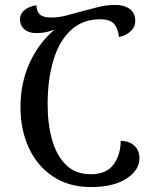

<svg xmlns="http://www.w3.org/2000/svg" viewBox="-20 -746 624 778"><path d="M349 12Q260 12 196 -30Q132 -72 97.5 -145.5Q63 -219 63 -312Q63 -410 100 -491Q137 -572 201 -626Q179 -618 163.5 -615Q148 -612 126 -612Q96 -612 78.5 -627.5Q61 -643 61 -668Q61 -689 78 -704Q95 -719 127 -725Q129 -698 142.5 -686.5Q156 -675 187 -675Q218 -675 248.5 -683Q279 -691 311 -700Q344 -709 378 -717.5Q412 -726 446 -726Q484 -726 506 -709.5Q528 -693 528 -660Q528 -636 508.5 -618.5Q489 -601 462 -596Q458 -633 441 -650.5Q424 -668 386 -668Q316 -668 268.5 -625Q221 -582 197 -504Q173 -426 173 -323Q173 -242 191.5 -178Q210 -114 248.5 -77Q287 -40 348 -40Q411 -40 440 -79.5Q469 -119 469 -175Q503 -175 524 -156Q545 -137 545 -105Q545 -56 492 -22Q439 12 349 12Z"/></svg>

Font: Noto Serif Georgian Condensed
Style: Regular
Weight: 400
Width: 3
Designer: Monotype Design Team, Akaki Razmadze
Foundry: Google LLC
Version: Version 2.003; ttfautohint (v1.8.4.7-5d5b)